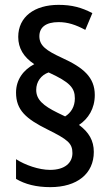

<svg xmlns="http://www.w3.org/2000/svg" viewBox="-20 -782 461 790"><path d="M46 -401C46 -329 87 -293 176 -249C258 -208 278 -193 278 -152C278 -113 248 -83 186 -83C140 -83 83 -103 46 -127V-46C83 -24 129 -12 187 -12C297 -12 366 -67 366 -157C366 -203 346 -238 305 -268C343 -293 370 -335 370 -391C370 -464 323 -504 235 -544C170 -574 142 -594 142 -633C142 -669 168 -691 221 -691C259 -691 292 -680 331 -659L360 -728C316 -751 276 -762 221 -762C122 -762 55 -713 55 -630C55 -584 77 -547 121 -518C77 -495 46 -455 46 -401ZM129 -412C129 -446 149 -473 180 -484C267 -444 288 -421 288 -377C288 -343 272 -318 248 -303L217 -318C158 -347 129 -372 129 -412Z"/></svg>

Font: Noto Sans Lao Looped Condensed Medium
Style: Regular
Weight: 500
Width: 3
Designer: Mark Frömberg, Ben Mitchell
Foundry: The Fontpad Ltd
Version: Version 1.002